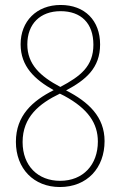

<svg xmlns="http://www.w3.org/2000/svg" viewBox="-20 -743 487 773"><path d="M224 -723C127 -723 63 -657 63 -565C63 -475 120 -423 196 -380C111 -337 44 -278 44 -172C44 -64 116 10 221 10C331 10 401 -67 401 -175C401 -273 336 -333 246 -379C325 -421 383 -469 383 -564C383 -660 322 -723 224 -723ZM224 -698C306 -698 356 -650 356 -563C356 -476 304 -436 223 -393C141 -436 90 -485 90 -564C90 -647 142 -698 224 -698ZM71 -171C71 -272 138 -326 221 -366L239 -357C335 -305 374 -246 374 -173C374 -80 315 -15 222 -15C133 -15 71 -75 71 -171Z"/></svg>

Font: Noto Sans Gujarati UI Condensed Thin
Style: Regular
Weight: 100
Width: 3
Designer: Jelle Bosma - Monotype Design Team, Universal Thirst
Foundry: Monotype Imaging Inc.
Version: Version 2.106